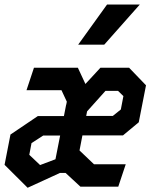

<svg xmlns="http://www.w3.org/2000/svg" viewBox="-26 -838 675 862"><path d="M323.5 -534H126.5L93 -433H250L274 -381.5L271.5 -368.5L271 -368L261 -317H144L21 -234L-5.5 -98L98 5L243 -61.5H268.5L335 0H505L538.5 -100.5H396L331 -162.5L344 -230H526L597 -289L629.5 -455L553.5 -534H425L357.5 -461ZM105.5 -143 115.5 -195.5 168 -229.5H244L223 -123L154 -97ZM325 -637.5 454.5 -817.5H601.5L442 -637.5ZM361 -317.5 365 -338 447.5 -430H504L528 -406.5L516.5 -346.5L480.5 -317.5Z"/></svg>

Font: Monaspace Krypton
Style: Bold Italic
Weight: 700
Italic angle: -11°
Designer: Riley Cran & the Lettermatic Team
Foundry: Lettermatic
Version: Version 1.101 (Monaspace Krypton)